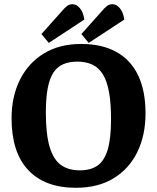

<svg xmlns="http://www.w3.org/2000/svg" viewBox="-20 -875 747 913"><path d="M341 18Q194 18 114.5 -66Q35 -150 35 -313Q35 -416 75 -496Q115 -576 189 -621Q263 -666 366 -666Q464 -666 532.5 -628.5Q601 -591 636.5 -517.5Q672 -444 672 -335Q672 -232 633 -152Q594 -72 520 -27Q446 18 341 18ZM360 -65Q411 -65 443.5 -87.5Q476 -110 492 -163Q508 -216 508 -309Q508 -384 498.5 -436.5Q489 -489 469.5 -521Q450 -553 419.5 -567.5Q389 -582 348 -582Q310 -582 281.5 -570Q253 -558 234.5 -530.5Q216 -503 207 -456Q198 -409 198 -340Q198 -239 215.5 -178.5Q233 -118 268.5 -91.5Q304 -65 360 -65ZM212 -671 177 -713 276 -824Q286 -836 297.5 -845.5Q309 -855 325 -855Q344 -855 360 -836Q376 -817 381 -782ZM402 -671 367 -713 466 -824Q476 -836 487.5 -845.5Q499 -855 515 -855Q534 -855 550 -836Q566 -817 571 -782Z"/></svg>

Font: Faustina VF Beta
Style: Regular
Weight: 400
Designer: Alfonso Garcia
Foundry: Omnibus-Type
Version: Version 1.006